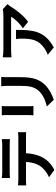

<svg xmlns="http://www.w3.org/2000/svg" viewBox="1060 -1876 881 3040"><g transform="rotate(-90 1500.0 -355.5)"><path d="M309 -642H710C745 -642 783 -641 818 -638V-767C783 -762 745 -760 710 -760H308C275 -760 234 -762 202 -767V-638C233 -641 274 -642 309 -642ZM836 -505H181C150 -505 116 -508 85 -511V-380C113 -383 152 -384 181 -384H456C452 -300 435 -227 394 -163C354 -104 285 -47 213 -20L330 65C515 -31 582 -184 595 -384H836C864 -384 902 -384 927 -381V-511C900 -506 857 -505 836 -505Z M1803 -776H1655C1659 -748 1661 -715 1661 -676V-486C1661 -329 1648 -256 1580 -180C1519 -115 1435 -77 1335 -54L1440 56C1514 32 1616 -17 1683 -89C1758 -172 1799 -263 1799 -478V-676C1799 -716 1800 -748 1803 -776ZM1342 -767H1195C1198 -744 1199 -710 1199 -691V-354C1199 -323 1195 -285 1194 -266H1342C1339 -289 1339 -328 1339 -353V-691C1339 -723 1339 -744 1342 -767Z M2955 -677 2875 -751C2857 -746 2803 -742 2774 -742H2235C2191 -742 2150 -745 2113 -752V-613C2160 -617 2192 -620 2235 -620H2756C2729 -572 2653 -482 2572 -434L2675 -351C2774 -420 2868 -547 2916 -625C2925 -640 2944 -664 2955 -677ZM2547 -542H2402C2407 -510 2409 -483 2409 -452C2409 -288 2386 -182 2258 -94C2221 -67 2185 -50 2153 -39L2269 56C2542 -91 2547 -294 2547 -542Z"/></g></svg>

Font: Spoqa Han Sans Neo Bold
Style: Bold
Weight: 700
Designer: [Spoqa Han Sans Neo] Dong-huui Kim  Younghwa Kang  Yujin Lee  [Noto Sans] Ryoko NISHIZUKA  (kana & ideographs); Paul D. 
Foundry: Spoqa (http://www.spoqa-han-sans.com)
Version: Version 1.100;hotconv 1.0.109;makeotfexe 2.5.65596